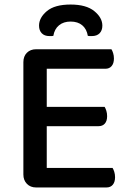

<svg xmlns="http://www.w3.org/2000/svg" viewBox="-20 -825 575 846"><path d="M83 -385H186V-8Q181 -6 167.5 -2.5Q154 1 139 1Q114 1 98.5 -15Q83 -31 83 -56ZM186 -226 83 -227V-551Q83 -577 98.5 -592.5Q114 -608 139 -608Q154 -608 167.5 -605Q181 -602 186 -599ZM139 -269V-354H441Q445 -348 448.5 -337Q452 -326 452 -313Q452 -292 442 -280.5Q432 -269 414 -269ZM139 1V-85H476Q480 -79 483.5 -68Q487 -57 487 -44Q487 -23 477 -11Q467 1 449 1ZM139 -522V-608H471Q475 -602 478.5 -591Q482 -580 482 -567Q482 -546 472 -534Q462 -522 444 -522ZM291 -730Q260 -730 240 -713.5Q220 -697 215 -667Q212 -666 207.5 -666Q203 -666 198 -666Q176 -666 164 -678.5Q152 -691 152 -712Q152 -747 186.5 -776Q221 -805 291 -805Q360 -805 395.5 -776Q431 -747 431 -712Q431 -691 419 -678.5Q407 -666 384 -666Q380 -666 375.5 -666Q371 -666 367 -667Q362 -697 342.5 -713.5Q323 -730 291 -730Z"/></svg>

Font: Baloo Bhaijaan 2 Medium
Style: Regular
Weight: 500
Designer: Sanskriti Dholi, Noopur Datye and Ek Type
Foundry: Ek Type
Version: Version 1.701